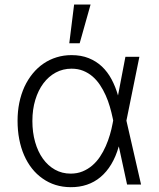

<svg xmlns="http://www.w3.org/2000/svg" viewBox="-20 -788 677 820"><path d="M84.5 -417.6Q99.4 -449.2 120 -474.3Q140.6 -499.3 166.2 -516.7Q191.8 -534.1 221.8 -543.3Q251.8 -552.6 285.5 -552.6Q326.7 -552.6 359 -539.6Q391.3 -526.6 415.5 -503.7Q439.6 -480.8 456.5 -449.2Q473.4 -417.6 484 -380.3L515.6 -545.5H575.3L519.9 -272.7L582.4 0H522.7L487.6 -162.3H487.2Q474.8 -119 455.1 -86.3Q435.4 -53.6 409.3 -31.8Q383.2 -9.9 351 0.9Q318.9 11.7 281.6 11.4Q213.4 11 161.9 -25.6Q136.4 -43.3 116.5 -68.5Q96.6 -93.8 82.9 -125.2Q69.2 -156.6 62.1 -193.7Q55 -230.8 55 -272.4Q55 -352.3 84.5 -417.6ZM118.3 -271.3Q118.3 -222.7 130 -181.5Q141.7 -140.3 163.2 -110.3Q184.7 -80.3 214.8 -63.4Q245 -46.5 281.6 -46.5Q309.7 -46.5 332.6 -55.9Q355.5 -65.3 374.1 -81.3Q392.8 -97.3 407 -118.6Q421.2 -139.9 431.6 -163.7Q442.1 -187.5 449.4 -212.4Q456.7 -237.2 460.9 -260.3L463.4 -273.4L461.3 -283.7Q456.3 -307.9 449 -332.7Q441.8 -357.6 431.3 -381Q420.8 -404.5 407 -425.2Q393.1 -446 375.2 -461.5Q357.2 -476.9 335 -485.8Q312.9 -494.7 285.5 -494.7Q248.9 -494.7 218.2 -478.2Q187.5 -461.6 165.3 -432Q143.1 -402.3 130.7 -361.3Q118.3 -320.3 118.3 -271.3ZM275.9 -603.3 296.5 -768.5H366.8L320.3 -603.3Z"/></svg>

Font: Inter P Light
Style: Regular
Weight: 300
Designer: Rasmus Andersson
Foundry: rsms
Version: Version 3.018;git-588b23468